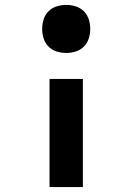

<svg xmlns="http://www.w3.org/2000/svg" viewBox="-20 -548 540 783"><path d="M250 -332Q230 -332 211 -338Q192 -344 178 -358Q164 -372 158 -391Q152 -410 152 -430Q152 -450 158 -469Q164 -488 178 -502Q192 -516 211 -522Q230 -528 250 -528Q270 -528 289 -522Q308 -516 322 -502Q336 -488 342 -469Q348 -450 348 -430Q348 -410 342 -391Q336 -372 322 -358Q308 -344 289 -338Q270 -332 250 -332ZM182 215V-226H318V215Z"/></svg>

Font: Iosevka Curly Heavy
Style: Regular
Weight: 900
Monospace: yes
Designer: Belleve Invis
Foundry: Belleve Invis
Version: Version 22.1.2; ttfautohint (v1.8.4)